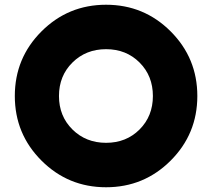

<svg xmlns="http://www.w3.org/2000/svg" viewBox="-20 -780 894 810"><path d="M700 -102.5Q587.5 10 427.5 10Q267.5 10 155 -102.5Q42.5 -215 42.5 -375Q42.5 -535 155 -647.5Q267.5 -760 427.5 -760Q587.5 -760 700 -647.5Q812.5 -535 812.5 -375Q812.5 -215 700 -102.5ZM285.6 -233.8Q342.5 -177.5 427.5 -177.5Q512.5 -177.5 568.8 -233.8Q625 -290 625 -375Q625 -460 568.8 -516.2Q512.5 -572.5 427.5 -572.5Q342.5 -572.5 285.6 -516.2Q228.8 -460 228.8 -375Q228.8 -290 285.6 -233.8Z"/></svg>

Font: Now Black
Style: Regular
Weight: 900
Designer: Alfredo Marco Pradil
Foundry: Alfredo Marco Pradil
Version: Version 1.002;PS 001.002;hotconv 1.0.88;makeotf.lib2.5.64775